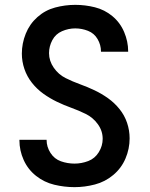

<svg xmlns="http://www.w3.org/2000/svg" viewBox="-20 -763 616 791"><path d="M287 8Q329 8 371 -3Q413 -14 446.5 -42Q480 -70 497 -110Q514 -150 514 -193Q514 -226 503.5 -257Q493 -288 472.5 -313.5Q452 -339 425.5 -358Q399 -377 369.5 -391Q340 -405 309.5 -416Q279 -427 250 -441.5Q221 -456 201.5 -484Q182 -512 182 -544Q182 -572 195.5 -597.5Q209 -623 235.5 -634.5Q262 -646 290 -646Q317 -646 342.5 -636Q368 -626 382 -602Q396 -578 396 -551V-550H508V-552Q508 -592 491.5 -631Q475 -670 443 -696.5Q411 -723 371 -733Q331 -743 290 -743Q248 -743 207 -732Q166 -721 134 -692.5Q102 -664 86 -624Q70 -584 70 -542Q70 -510 80.5 -479Q91 -448 111.5 -422Q132 -396 158.5 -377Q185 -358 214 -344Q243 -330 273.5 -319Q304 -308 333.5 -293.5Q363 -279 383 -251.5Q403 -224 403 -191Q403 -162 387 -136Q371 -110 343.5 -99.5Q316 -89 287 -89Q258 -89 231 -98.5Q204 -108 188 -133Q172 -158 172 -186V-187H60V-185Q60 -143 77.5 -104Q95 -65 128.5 -38.5Q162 -12 203.5 -2Q245 8 287 8Z"/></svg>

Font: Iosevka Sparkle Semibold
Style: Regular
Weight: 600
Designer: Belleve Invis
Foundry: Belleve Invis
Version: Version 4.5.0; ttfautohint (v1.8.3)